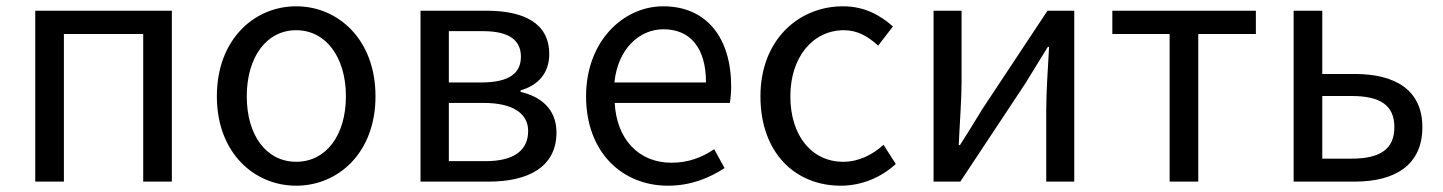

<svg xmlns="http://www.w3.org/2000/svg" viewBox="-20 -577 4586 610"><path d="M92 0H183V-469H435V0H526V-543H92Z M921 13C1054 13 1173 -91 1173 -271C1173 -452 1054 -557 921 -557C788 -557 669 -452 669 -271C669 -91 788 13 921 13ZM921 -63C827 -63 764 -146 764 -271C764 -396 827 -481 921 -481C1015 -481 1079 -396 1079 -271C1079 -146 1015 -63 921 -63Z M1316 0H1533C1659 0 1748 -47 1748 -156C1748 -233 1695 -271 1634 -285V-290C1690 -306 1725 -345 1725 -405C1725 -504 1644 -543 1525 -543H1316ZM1406 -315V-478H1515C1599 -478 1635 -448 1635 -397C1635 -346 1600 -315 1509 -315ZM1406 -65V-250H1517C1610 -250 1658 -216 1658 -161C1658 -100 1614 -65 1523 -65Z M2102 13C2176 13 2234 -12 2282 -43L2249 -103C2209 -76 2166 -60 2113 -60C2010 -60 1939 -134 1933 -250H2299C2301 -263 2303 -282 2303 -302C2303 -457 2225 -557 2087 -557C1961 -557 1842 -447 1842 -271C1842 -92 1958 13 2102 13ZM1932 -315C1943 -422 2011 -484 2088 -484C2173 -484 2223 -425 2223 -315Z M2651 13C2716 13 2778 -12 2826 -56L2787 -117C2753 -86 2709 -63 2659 -63C2559 -63 2491 -146 2491 -271C2491 -396 2563 -481 2661 -481C2705 -481 2738 -461 2770 -432L2817 -493C2778 -527 2729 -557 2658 -557C2519 -557 2396 -452 2396 -271C2396 -91 2507 13 2651 13Z M2946 0H3031L3237 -311C3257 -344 3288 -394 3309 -428H3313C3309 -357 3304 -284 3304 -227V0H3393V-543H3308L3102 -232C3082 -199 3051 -149 3030 -116H3026C3029 -186 3035 -259 3035 -316V-543H2946Z M3696 0H3787V-469H3970V-543H3514V-469H3696Z M4090 0H4284C4413 0 4499 -53 4499 -173C4499 -291 4413 -342 4284 -342H4181V-543H4090ZM4181 -73V-272H4274C4366 -272 4410 -242 4410 -173C4410 -104 4366 -73 4274 -73Z"/></svg>

Font: Noto Sans T Chinese Regular
Style: Regular
Weight: 400
Designer: Ryoko NISHIZUKA (kana & ideographs); Paul D. Hunt (Latin, Greek & Cyrillic); Wenlong ZHANG (bopomofo); Sandoll Communica
Foundry: Adobe Systems Incorporated
Version: Version 1.000;PS 1;hotconv 1.0.78;makeotf.lib2.5.61930